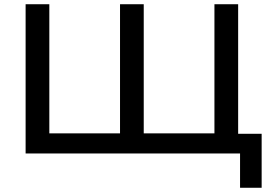

<svg xmlns="http://www.w3.org/2000/svg" viewBox="-20 -725 1286 907"><path d="M1114 162V0H101V-705H213V-95H547V-705H659V-95H993V-705H1105V-93H1216V162Z"/></svg>

Font: Nunito Sans 10pt SemiExpanded SemiBold
Style: Regular
Weight: 600
Width: 6
Designer: Vernon Adams
Foundry: Vernon Adams
Version: Version 3.101;gftools[0.9.27]